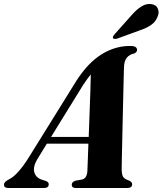

<svg xmlns="http://www.w3.org/2000/svg" viewBox="-63 -941 814 961"><path d="M126.5 -148.5Q100.5 -107 108.8 -78.5Q117 -50 150 -40.5L167.5 -35Q181 -29 181 -19Q181 0 157 0H-21Q-43 0 -43 -16Q-43 -24 -37.8 -29.8Q-32.5 -35.5 -18 -43.5Q4 -53.5 30.2 -83.2Q56.5 -113 83.5 -157L319 -536Q376.5 -626 444.5 -668.5Q512.5 -711 587 -711Q607 -711 615 -705.8Q623 -700.5 623 -691.5Q623 -680 609.5 -673.5Q585.5 -669 572 -652.5Q558.5 -636 557.5 -604Q557 -587.5 556 -547.8Q555 -508 553.8 -455Q552.5 -402 551.2 -345Q550 -288 548.8 -236Q547.5 -184 546.8 -146Q546 -108 546 -93.5Q546.5 -68 552.8 -56.5Q559 -45 586 -36Q598.5 -29 598.5 -18.5Q598.5 0 573.5 0H316Q296 0 296 -16.5Q296 -30 314.5 -36.5L348 -42.5Q361.5 -46 367.8 -58.2Q374 -70.5 374.5 -88Q375 -105 376.5 -140.5Q378 -176 379.5 -222H171.5ZM352 -514 192.5 -255.5H381Q383 -311 385.2 -370.2Q387.5 -429.5 389.2 -481.8Q391 -534 391.5 -568.5Q384.5 -560.5 374.8 -547.2Q365 -534 352 -514ZM597 -866.5Q621.5 -894.5 645.8 -909.2Q670 -924 694 -920.5Q718.5 -917.5 726.8 -898.2Q735 -879 726.5 -859.5Q716.5 -831.5 692.5 -815.5Q668.5 -799.5 636.5 -789L522.5 -747.5Q517 -746 511 -746.2Q505 -746.5 502.5 -750.5Q500.5 -754.5 503.2 -759.5Q506 -764.5 510.5 -769.5Z"/></svg>

Font: Fraunces 72pt
Style: Bold Italic
Weight: 700
Italic angle: -16°
Version: Version 1.000;[b76b70a41]